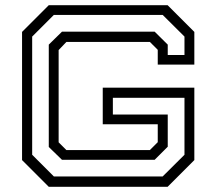

<svg xmlns="http://www.w3.org/2000/svg" viewBox="-20 -720 834 740"><path d="M168 0 65 -103V-597L168 -700H626L729 -597V-471H588V-528L557.5 -558.5H236L206 -527V-171.5L236 -141.5H557.5L588 -172V-241H376V-382H729V-103L626 0ZM187.5 -40H607L691 -123.5V-343H415V-278.5H626.5V-154.5L576 -104H219L168 -153.5V-548L219 -598H576L626.5 -548V-508H691V-579L607 -662.5H187.5L104 -579V-123.5Z"/></svg>

Font: Tourney Expanded
Style: Regular
Weight: 400
Width: 7
Designer: Tyler Finck
Foundry: Etcetera Type Co
Version: Version 1.010; ttfautohint (v1.8.3)